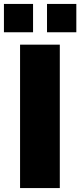

<svg xmlns="http://www.w3.org/2000/svg" viewBox="-46 -956 408 976"><path d="M56 0V-729H258V0ZM-26 -792V-936H122V-792ZM193 -792V-936H342V-792Z"/></svg>

Font: Mona Sans Expanded ExtraBold
Style: Regular
Weight: 800
Width: 7
Designer: Deni Anggara
Foundry: GitHub
Version: Version 1.001; ttfautohint (v1.8.4.7-5d5b);gftools[0.9.33]